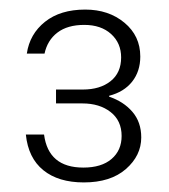

<svg xmlns="http://www.w3.org/2000/svg" viewBox="-20 -728 353 401"><path d="M36 -616Q42 -657 74 -682.5Q106 -708 158 -708Q207 -708 240 -680.5Q273 -653 273 -610Q273 -579 256 -557.5Q239 -536 208 -528V-526Q238 -516 256.5 -494.5Q275 -473 275 -441Q275 -403 243 -375Q211 -347 155 -347Q102 -347 70.5 -372.5Q39 -398 34 -447H72Q81 -378 154 -378Q192 -378 213 -396Q234 -414 234 -444Q234 -476 211 -494Q188 -512 152 -512H97V-541H153Q189 -541 211 -558.5Q233 -576 233 -608Q233 -638 212 -657Q191 -676 156 -676Q121 -676 100 -660Q79 -644 73 -616Z"/></svg>

Font: Fz Poppins ExtLt
Style: Regular
Weight: 200
Designer: Ninad Kale (Devanagari), Jonny Pinhorn (Latin)
Foundry: Indian Type Foundry
Version: Vit hóa bi Vntype.Com & FontZin.Com